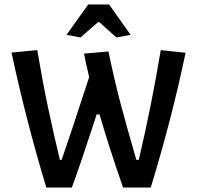

<svg xmlns="http://www.w3.org/2000/svg" viewBox="-20 -846 890 866"><path d="M280 -689 378 -826H472L569 -689L505 -677L428 -746H422L343 -677ZM32 -609 148 -620Q173 -473 197 -359.5Q221 -246 250 -125H258Q293 -224 382 -498Q378 -515 377 -521Q367 -562 359 -604L469 -614Q498 -476 525 -374.5Q552 -273 595 -125H606Q664 -372 705 -620L817 -608Q756 -315 660 0H535Q467 -197 429 -330H416L408 -305Q338 -91 304 0H189Q97 -304 32 -609Z"/></svg>

Font: Athiti SemiBold
Style: Regular
Weight: 600
Designer: CadsonDemak Team
Foundry: CadsonDemak
Version: Version 1.032